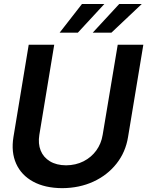

<svg xmlns="http://www.w3.org/2000/svg" viewBox="-20 -958 758 989"><path d="M586.4 -727.5H718.3L639.6 -252.4Q627 -174.3 580.1 -115Q533.2 -55.7 461.2 -22.5Q389.2 10.7 300.3 11.2Q211.4 10.7 150.6 -22.5Q89.8 -55.7 63.2 -115Q36.6 -174.3 49.3 -252.4L127.9 -727.5H259.3L182.6 -263.2Q175.3 -217.8 189.5 -182.6Q203.6 -147.5 237.1 -127.2Q270.5 -106.9 320.3 -106.4Q370.6 -106.9 410.4 -127.2Q450.2 -147.5 475.8 -182.6Q501.5 -217.8 508.8 -263.2ZM457.5 -789.6 594.2 -937.5H710.4L553.7 -789.6ZM287.1 -789.6 402.3 -937.5H517.6L380.9 -789.6Z"/></svg>

Font: Inter Tight SemiBold
Style: Italic
Weight: 600
Italic angle: -9.39999°
Designer: Rasmus Andersson
Foundry: rsms
Version: Version 3.004